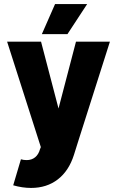

<svg xmlns="http://www.w3.org/2000/svg" viewBox="-20 -725 576 945"><path d="M521 -520 366 -33 344 37Q319 116 264.5 158Q210 200 133 200Q90 200 45 187L83 59Q96 63 111 63Q136 63 153 49Q170 35 177 9L181 -1L15 -520H182L268 -191L354 -520ZM409 -705 312 -557H186L251 -705Z"/></svg>

Font: Akshar
Style: Bold
Weight: 700
Designer: Tall Chai
Foundry: Tall Chai
Version: Version 1.000